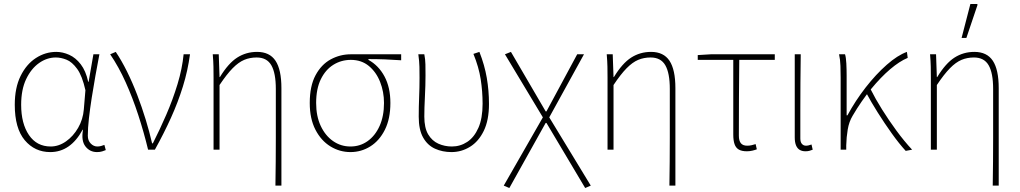

<svg xmlns="http://www.w3.org/2000/svg" viewBox="-20 -750 5112 962"><path d="M232 12Q154 12 104 -47.5Q54 -107 54 -225Q54 -310 83 -369Q112 -428 159.5 -459Q207 -490 262 -490Q294 -490 326.5 -475.5Q359 -461 384.5 -428Q410 -395 422 -340H424L448 -478H478Q468 -426 458 -370Q448 -314 439.5 -259.5Q431 -205 425.5 -156.5Q420 -108 420 -70Q420 -46 434.5 -31Q449 -16 468 -16Q477 -16 486.5 -18.5Q496 -21 503 -24L510 2Q503 5 492 8.5Q481 12 466 12Q430 12 408 -16.5Q386 -45 396 -100H394Q333 12 232 12ZM234 -16Q274 -16 310.5 -41.5Q347 -67 371.5 -109.5Q396 -152 400 -202L408 -298Q392 -370 366.5 -405Q341 -440 313 -451Q285 -462 260 -462Q215 -462 175.5 -434Q136 -406 111 -353.5Q86 -301 86 -225Q86 -131 125 -73.5Q164 -16 234 -16Z M722 0Q701 -87 673 -173Q645 -259 610 -337Q575 -415 532 -478L560 -490Q589 -447 616.5 -391.5Q644 -336 667.5 -274.5Q691 -213 710 -151Q729 -89 742 -32H746Q780 -99 813 -175Q846 -251 869.5 -328.5Q893 -406 900 -478H932Q921 -396 896.5 -317Q872 -238 836.5 -159.5Q801 -81 756 0Z M1360 180Q1361 120 1361.5 59.5Q1362 -1 1362 -62Q1362 -123 1362 -183.5Q1362 -244 1362 -304Q1362 -384 1339.5 -423Q1317 -462 1266 -462Q1232 -462 1203.5 -450Q1175 -438 1145.5 -408Q1116 -378 1080 -324V0H1050V-360Q1050 -389 1049.5 -415.5Q1049 -442 1046 -478H1076L1080 -364H1082Q1124 -433 1168.5 -461.5Q1213 -490 1268 -490Q1331 -490 1360.5 -445.5Q1390 -401 1390 -308V180Z M1736 12Q1682 12 1635.5 -16.5Q1589 -45 1560.5 -100Q1532 -155 1532 -234Q1532 -319 1561 -373Q1590 -427 1637 -452.5Q1684 -478 1738 -478H1990V-448Q1948 -451 1908 -452.5Q1868 -454 1826 -454V-450Q1877 -422 1906.5 -367Q1936 -312 1936 -234Q1936 -155 1908.5 -100Q1881 -45 1835.5 -16.5Q1790 12 1736 12ZM1736 -16Q1784 -16 1822 -43Q1860 -70 1882 -119Q1904 -168 1904 -234Q1904 -290 1884.5 -339.5Q1865 -389 1828 -419.5Q1791 -450 1738 -450Q1690 -450 1650.5 -425.5Q1611 -401 1587.5 -353Q1564 -305 1564 -234Q1564 -168 1587 -119Q1610 -70 1649 -43Q1688 -16 1736 -16Z M2242 12Q2197 12 2159.5 -5Q2122 -22 2100 -61Q2078 -100 2078 -165Q2078 -214 2080 -262.5Q2082 -311 2082 -360Q2082 -389 2081.5 -415.5Q2081 -442 2076 -478H2106Q2111 -453 2111.5 -427.5Q2112 -402 2112 -372Q2112 -323 2109 -265.5Q2106 -208 2106 -166Q2106 -109 2125.5 -76.5Q2145 -44 2176.5 -30Q2208 -16 2244 -16Q2286 -16 2321 -39Q2356 -62 2377 -109.5Q2398 -157 2398 -230Q2398 -292 2388.5 -353Q2379 -414 2352 -480L2382 -490Q2408 -424 2419 -360Q2430 -296 2430 -229Q2430 -148 2404 -94.5Q2378 -41 2335 -14.5Q2292 12 2242 12Z M2532 192 2504 180 2700 -162 2510 -478 2540 -490 2714 -192H2718L2872 -478H2906L2732 -162L2940 180L2912 192L2718 -134H2714Z M3334 180Q3335 120 3335.5 59.5Q3336 -1 3336 -62Q3336 -123 3336 -183.5Q3336 -244 3336 -304Q3336 -384 3313.5 -423Q3291 -462 3240 -462Q3206 -462 3177.5 -450Q3149 -438 3119.5 -408Q3090 -378 3054 -324V0H3024V-360Q3024 -389 3023.5 -415.5Q3023 -442 3020 -478H3050L3054 -364H3056Q3098 -433 3142.5 -461.5Q3187 -490 3242 -490Q3305 -490 3334.5 -445.5Q3364 -401 3364 -308V180Z M3722 8Q3697 8 3682 -0.5Q3667 -9 3660.5 -27.5Q3654 -46 3654 -76V-450H3476V-474L3542 -478H3862V-450H3684Q3683 -354 3682.5 -260Q3682 -166 3682 -70Q3682 -45 3692 -32.5Q3702 -20 3724 -20Q3735 -20 3746 -22.5Q3757 -25 3766 -28L3772 -2Q3765 1 3751 4.5Q3737 8 3722 8Z M4016 8Q3999 8 3987 1Q3975 -6 3968.5 -21.5Q3962 -37 3962 -62V-478H3992Q3991 -406 3990.5 -336Q3990 -266 3990 -196.5Q3990 -127 3990 -56Q3990 -38 3998 -29Q4006 -20 4018 -20Q4025 -20 4031 -21.5Q4037 -23 4046 -26L4052 0Q4045 3 4036 5.5Q4027 8 4016 8Z M4192 0V-360Q4192 -389 4191 -420Q4190 -451 4184 -478H4214Q4219 -462 4220.5 -432Q4222 -402 4222 -372V-172H4226Q4266 -246 4317.5 -312Q4369 -378 4423 -425.5Q4477 -473 4524 -490L4528 -460Q4487 -443 4440 -403Q4393 -363 4344.5 -304Q4296 -245 4252 -170Q4234 -140 4227.5 -101.5Q4221 -63 4220 -22V0ZM4518 6Q4485 -30 4448.5 -81Q4412 -132 4378 -186Q4344 -240 4320 -285L4342 -303Q4366 -255 4399.5 -201.5Q4433 -148 4471.5 -95.5Q4510 -43 4550 0Z M4954 180Q4955 120 4955.5 59.5Q4956 -1 4956 -62Q4956 -123 4956 -183.5Q4956 -244 4956 -304Q4956 -384 4933.5 -423Q4911 -462 4860 -462Q4826 -462 4797.5 -450Q4769 -438 4739.5 -408Q4710 -378 4674 -324V0H4644V-360Q4644 -389 4643.5 -415.5Q4643 -442 4640 -478H4670L4674 -364H4676Q4718 -433 4762.5 -461.5Q4807 -490 4862 -490Q4925 -490 4954.5 -445.5Q4984 -401 4984 -308V180ZM4798 -560 4842 -730H4876L4878 -726L4822 -560Z"/></svg>

Font: SourceSans3VF
Style: Regular
Weight: 200
Designer: Paul D. Hunt
Foundry: Adobe
Version: Version 3.052;hotconv 1.1.0;makeotfexe 2.6.0